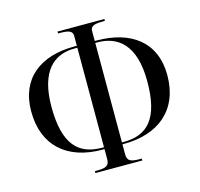

<svg xmlns="http://www.w3.org/2000/svg" viewBox="-106 -838 1002 962"><g transform="rotate(-15 395.0 -357.0)"><path d="M273 10H516V0H503C458 0 441 -9 441 -42V-94H448C629 -94 748 -191 748 -371C748 -544 627 -630 451 -630H441V-682C441 -705 458 -714 503 -714H516V-724H273V-714H286C331 -714 348 -705 348 -682V-630H334C161 -630 42 -544 42 -371C42 -194 154 -94 337 -94H348V-42C348 -9 331 0 286 0H273ZM348 -104H338C216 -104 146 -172 146 -367C146 -551 225 -620 333 -620H348ZM441 -104V-620H452C556 -620 643 -559 643 -367C643 -171 572 -104 451 -104Z"/></g></svg>

Font: Noto Serif Display SemiCondensed
Style: Regular
Weight: 400
Width: 4
Designer: Monotype Design Team
Foundry: Monotype Imaging Inc.
Version: Version 2.009